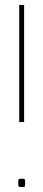

<svg xmlns="http://www.w3.org/2000/svg" viewBox="-20 -760 176 780"><path d="M58 -264V-740H78V-264ZM54 -17Q54 -29 55.5 -31.5Q57 -34 68 -34Q79 -34 80.5 -31.5Q82 -29 82 -17Q82 -5 80.5 -2.5Q79 0 68 0Q58 0 56 -2.5Q54 -5 54 -17Z"/></svg>

Font: Georama Condensed Thin
Style: Regular
Weight: 100
Width: 3
Designer: Jean-Baptiste Levee
Foundry: Production Type
Version: Version 1.000